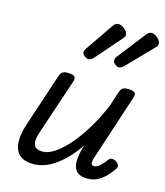

<svg xmlns="http://www.w3.org/2000/svg" viewBox="-125 -938 903 1048"><g transform="rotate(15 327.0 -414.5)"><path d="M161 15Q112 15 84.5 -8Q57 -31 53.5 -75.5Q50 -120 70 -182L170 -483Q177 -503 186.5 -509Q196 -515 215 -515Q246 -515 254.5 -505.5Q263 -496 256 -476L152 -165Q142 -136 140.5 -113Q139 -90 151 -77Q163 -64 192 -64Q225 -64 262 -89Q299 -114 338.5 -159.5Q378 -205 415.5 -267Q453 -329 484 -403L510 -483Q517 -503 526.5 -509Q536 -515 555 -515Q586 -515 594.5 -505.5Q603 -496 596 -476L475 -107Q470 -91 469 -80.5Q468 -70 472 -65Q476 -60 485 -60Q496 -60 506.5 -67Q517 -74 528 -85.5Q539 -97 550 -112Q558 -123 569 -124Q580 -125 594 -117Q608 -107 610.5 -97.5Q613 -88 607 -79Q596 -62 577 -40Q558 -18 530.5 -1.5Q503 15 468 15Q431 15 413 1Q395 -13 390 -35Q385 -57 388 -82Q391 -107 397 -131L405 -156Q377 -115 347 -83Q317 -51 286 -29Q255 -7 223.5 4Q192 15 161 15ZM303 -616Q294 -616 281.5 -625.5Q269 -635 269 -646Q269 -653 272 -659Q275 -665 279 -671L384 -824Q393 -837 400 -840.5Q407 -844 416 -844Q426 -844 438 -837Q450 -830 459 -819Q468 -808 468 -796Q468 -788 464.5 -783.5Q461 -779 456 -773L332 -631Q325 -622 317 -619Q309 -616 303 -616ZM476 -616Q466 -616 454 -625.5Q442 -635 442 -646Q442 -653 444 -659Q446 -665 452 -671L571 -824Q580 -836 587 -840Q594 -844 602 -844Q612 -844 624 -837Q636 -830 645 -819Q654 -808 654 -796Q654 -788 650.5 -783Q647 -778 642 -773L504 -631Q496 -623 488.5 -619.5Q481 -616 476 -616Z"/></g></svg>

Font: Playwrite AU TAS
Style: Regular
Weight: 400
Designer: Veronika Burian, José Scaglione
Foundry: TypeTogether
Version: Version 1.002